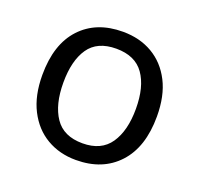

<svg xmlns="http://www.w3.org/2000/svg" viewBox="-102 -658 810 781"><g transform="rotate(20 302.5 -268.0)"><path d="M551 -269Q551 -136 483.5 -63Q416 10 301 10Q230 10 174.5 -22.5Q119 -55 87 -117.5Q55 -180 55 -269Q55 -402 122 -474Q189 -546 304 -546Q377 -546 432.5 -513.5Q488 -481 519.5 -419.5Q551 -358 551 -269ZM146 -269Q146 -174 183.5 -118.5Q221 -63 303 -63Q384 -63 422 -118.5Q460 -174 460 -269Q460 -364 422 -418Q384 -472 302 -472Q220 -472 183 -418Q146 -364 146 -269Z"/></g></svg>

Font: Noto Sans Tagbanwa
Style: Regular
Weight: 400
Designer: Monotype Design Team
Foundry: Monotype Imaging Inc.
Version: Version 2.001; ttfautohint (v1.8.4.7-5d5b)